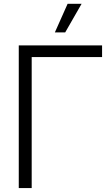

<svg xmlns="http://www.w3.org/2000/svg" viewBox="-20 -959 567 979"><path d="M500.5 -727.5V-668H141.6V0H75.7V-727.5ZM259.8 -793.9 324.7 -939.5H396L312.5 -793.9Z"/></svg>

Font: Inter Display Light
Style: Regular
Weight: 300
Designer: Rasmus Andersson
Foundry: rsms
Version: Version 4.000;git-a52131595